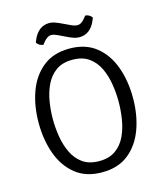

<svg xmlns="http://www.w3.org/2000/svg" viewBox="-126 -954 905 1060"><g transform="rotate(-15 326.5 -424.0)"><path d="M138 -342Q138 -293.5 146.2 -242.5Q154.5 -191.5 175 -148.2Q195.5 -105 232.2 -78.5Q269 -52 326.5 -52Q384 -52 420.8 -78.5Q457.5 -105 477.8 -148.2Q498 -191.5 506 -242.5Q514 -293.5 514 -342Q514 -390.5 506 -441.2Q498 -492 477.8 -535Q457.5 -578 420.8 -604.5Q384 -631 326.5 -631Q269 -631 232.2 -604.5Q195.5 -578 175 -535Q154.5 -492 146.2 -441.2Q138 -390.5 138 -342ZM57 -342Q57 -439.5 86.2 -519.5Q115.5 -599.5 175.2 -647.2Q235 -695 326.5 -695Q418.5 -695 478.2 -647.2Q538 -599.5 567 -519.2Q596 -439 596 -342Q596 -244 566.8 -163.8Q537.5 -83.5 478 -35.8Q418.5 12 326.5 12Q234.5 12 174.8 -36Q115 -84 86 -164.5Q57 -245 57 -342ZM282.5 -784Q273 -788.5 265.2 -790.8Q257.5 -793 248.5 -793Q237 -793 226 -785.5Q215 -778 207 -768L194 -752Q182.5 -753 171.8 -759.5Q161 -766 157 -775.5L163 -790Q177.5 -824.5 201 -842.2Q224.5 -860 255 -860Q271.5 -860 285 -855.2Q298.5 -850.5 309.5 -845.5L367 -818.5Q377 -813.5 387 -810.8Q397 -808 404.5 -808Q416 -808 426.8 -815Q437.5 -822 446 -833L459 -848.5Q470.5 -848 481.5 -841.5Q492.5 -835 496.5 -825.5L490 -810.5Q476 -776.5 452.5 -758.8Q429 -741 398.5 -741Q381.5 -741 368 -745.5Q354.5 -750 343.5 -755Z"/></g></svg>

Font: Signika Light Light
Style: Regular
Weight: 300
Version: Version 2.001